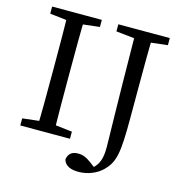

<svg xmlns="http://www.w3.org/2000/svg" viewBox="-120 -776 982 1045"><g transform="rotate(15 371.5 -254.0)"><path d="M45 0H325V-40L195 -55H175L45 -40V0ZM137 0H233C230 -103 230 -207 230 -310V-360C230 -465 230 -569 233 -670H137C140 -567 140 -463 140 -360V-310C140 -205 140 -101 137 0ZM45 -630 175 -615H195L325 -630V-670H45V-630ZM415 162C468 162 518 141 550 109C604 55 613 3 613 -201V-360C613 -465 613 -569 616 -670H520C525 -169 530 -65 530 -5C530 58 517 95 479 124L481 132L489 131L497 120L464 95C436 74 415 66 390 66C359 66 336 78 330 114C339 152 378 162 415 162ZM418 -630 558 -615H578L708 -630V-670H418V-630Z"/></g></svg>

Font: Source Serif Variable
Style: Regular
Weight: 389
Designer: Frank Grießhammer
Foundry: Adobe Systems Incorporated
Version: Version 3.001;hotconv 1.0.111;makeotfexe 2.5.65597